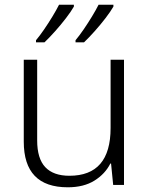

<svg xmlns="http://www.w3.org/2000/svg" viewBox="-20 -786 636 816"><path d="M507 -532V0H461L452 -91H449Q427 -47 381.5 -18.5Q336 10 268 10Q81 10 81 -184V-532H138V-189Q138 -112 172.5 -75.5Q207 -39 275 -39Q450 -39 450 -242V-532ZM462 -758Q450 -737 428.5 -709Q407 -681 382.5 -653.5Q358 -626 337 -606H301V-615Q317 -634 335.5 -661Q354 -688 371 -716Q388 -744 399 -766H462ZM294 -758Q282 -737 260.5 -709Q239 -681 214.5 -653.5Q190 -626 169 -606H133V-615Q149 -634 167.5 -661Q186 -688 203 -716Q220 -744 231 -766H294Z"/></svg>

Font: Noto Sans Lao Looped Light
Style: Regular
Weight: 300
Designer: Mark Frömberg, Ben Mitchell
Foundry: The Fontpad Ltd
Version: Version 1.002; ttfautohint (v1.8.4.7-5d5b)